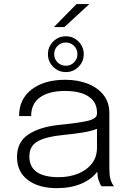

<svg xmlns="http://www.w3.org/2000/svg" viewBox="-20 -942 645 971"><path d="M267.5 9.5Q175.5 9.5 120.8 -31.8Q66 -73 66 -148Q66 -224 123.8 -262.2Q181.5 -300.5 280.5 -310.5Q382 -320.5 426.2 -331.5Q470.5 -342.5 470.5 -366.5V-373.5Q470.5 -425 428.5 -453.5Q386.5 -482 309 -482Q228 -482 182.8 -450Q137.5 -418 137.5 -355H76.5Q76.5 -441.5 140.5 -490Q204.5 -538.5 309.5 -538.5Q372.5 -538.5 423 -519Q473.5 -499.5 503.2 -462Q533 -424.5 533 -370.5V-94Q533 -77 534.2 -61.5Q535.5 -46 539 -34.5Q543.5 -20 548.5 -11.5Q553.5 -3 556.5 0H494Q487 -6.5 478.5 -31.5Q473 -48 472 -74Q444.5 -36 391.5 -13.2Q338.5 9.5 267.5 9.5ZM277 -46Q331 -46 375 -63.8Q419 -81.5 444.8 -114.8Q470.5 -148 470.5 -195.5V-290.5Q440.5 -278.5 394.5 -271.2Q348.5 -264 296.5 -259Q213.5 -251 171 -227.5Q128.5 -204 128.5 -151Q128.5 -46 277 -46ZM313 -577.5Q275.5 -577.5 249 -604Q222.5 -630.5 222.5 -668Q222.5 -705.5 249 -732Q275.5 -758.5 313 -758.5Q350.5 -758.5 377 -732Q403.5 -705.5 403.5 -668Q403.5 -630.5 377 -604Q350.5 -577.5 313 -577.5ZM313 -609.5Q337.5 -609.5 354.5 -626.5Q371.5 -643.5 371.5 -668Q371.5 -693 354.5 -710Q337.5 -727 313 -727Q288.5 -727 271.2 -710Q254 -693 254 -668Q254 -643.5 271.2 -626.5Q288.5 -609.5 313 -609.5ZM252.5 -805 367 -921.5H432L305.5 -805Z"/></svg>

Font: Epilogue Light
Style: Regular
Weight: 300
Designer: Tyler Finck
Foundry: Etcetera Type Co
Version: Version 2.111; ttfautohint (v1.8.3)